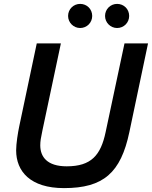

<svg xmlns="http://www.w3.org/2000/svg" viewBox="-20 -953 781 987"><path d="M645 -274 741 -730H620L523 -274C498 -155 449 -98 323 -98C222 -98 187 -147 187 -206C187 -226 190 -245 198 -282L293 -730H169L79 -304C72 -271 63 -215 63 -180C63 -72 136 14 309 14C512 14 601 -65 645 -274ZM330 -871C330 -837 358 -809 392 -809C427 -809 454 -837 454 -871C454 -906 427 -933 392 -933C358 -933 330 -906 330 -871ZM520 -871C520 -837 548 -809 582 -809C617 -809 644 -837 644 -871C644 -906 617 -933 582 -933C548 -933 520 -906 520 -871Z"/></svg>

Font: Nacelle SemiBold
Style: Italic
Weight: 600
Italic angle: -12°
Designer: Sora Sagano
Foundry: Sora Sagano
Version: Version 1.000;FEAKit 1.0